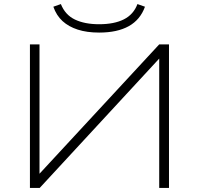

<svg xmlns="http://www.w3.org/2000/svg" viewBox="-20 -923 977 943"><path d="M127 0V-705H174V-60H165L762 -705H810V0H762V-645H771L175 0ZM467 -763Q407 -763 362 -777.5Q317 -792 287 -819.5Q257 -847 242 -890L279 -903Q300 -850 348 -827Q396 -804 467 -804Q541 -804 588.5 -828Q636 -852 655 -903L692 -890Q669 -826 612.5 -794.5Q556 -763 467 -763Z"/></svg>

Font: Nunito Sans 10pt Expanded ExtraLight
Style: Regular
Weight: 250
Width: 7
Designer: Vernon Adams
Foundry: Vernon Adams
Version: Version 3.101;gftools[0.9.27]